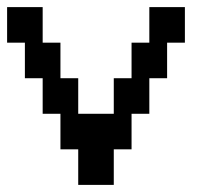

<svg xmlns="http://www.w3.org/2000/svg" viewBox="-20 -520 590 540"><path d="M200 -300H150V-400H100V-500H0V-400H50V-300H100V-200H150V-100H200V0H300V-100H350V-200H400V-300H450V-400H500V-500H400V-400H350V-300H300V-200H200Z"/></svg>

Font: Analogue OS
Style: Regular
Weight: 400
Designer: AbFarid
Version: Version 1.000